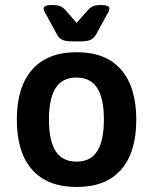

<svg xmlns="http://www.w3.org/2000/svg" viewBox="-20 -738 609 765"><path d="M273 -573Q242 -573 229 -579Q216 -585 208 -599L166 -676Q160 -686 157 -692.5Q154 -699 154 -704Q154 -718 188 -718Q211 -718 222.5 -712Q234 -706 245 -693L285 -647L326 -693Q337 -706 348 -712Q359 -718 382 -718Q416 -718 416 -704Q416 -699 413 -692.5Q410 -686 404 -676L362 -599Q354 -586 341 -579.5Q328 -573 297 -573ZM286 7Q169 7 108 -62Q47 -131 47 -261Q47 -391 108 -460.5Q169 -530 286 -530Q402 -530 462.5 -460.5Q523 -391 523 -261Q523 -131 462.5 -62Q402 7 286 7ZM285 -94Q341 -94 367.5 -136Q394 -178 394 -262Q394 -345 367.5 -387Q341 -429 285 -429Q228 -429 201.5 -387Q175 -345 175 -262Q175 -178 201.5 -136Q228 -94 285 -94Z"/></svg>

Font: Asap SemiBold
Style: Regular
Weight: 600
Designer: Pablo Cosgaya
Foundry: Omnibus-Type
Version: Version 3.001; ttfautohint (v1.8.3)